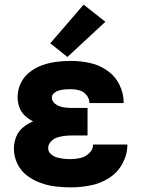

<svg xmlns="http://www.w3.org/2000/svg" viewBox="-20 -801 616 829"><path d="M286 8Q329 8 371.5 -0.5Q414 -9 451 -32.5Q488 -56 509 -95Q530 -134 530 -177H382Q382 -156 365.5 -140Q349 -124 328 -119Q307 -114 286 -114Q271 -114 256 -115.5Q241 -117 226.5 -121Q212 -125 200 -135.5Q188 -146 188 -161Q188 -177 199.5 -189.5Q211 -202 226 -207Q241 -212 256.5 -214Q272 -216 288 -216H358V-335H288Q275 -335 262 -336.5Q249 -338 236.5 -342.5Q224 -347 214 -356.5Q204 -366 204 -380Q204 -392 214.5 -400Q225 -408 237 -411Q249 -414 261 -415Q273 -416 286 -416Q304 -416 322.5 -411Q341 -406 353.5 -390.5Q366 -375 366 -357V-356H514V-358Q514 -399 495 -436.5Q476 -474 441.5 -497.5Q407 -521 367 -529.5Q327 -538 286 -538Q254 -538 223 -534Q192 -530 162.5 -519.5Q133 -509 108 -489.5Q83 -470 69.5 -441.5Q56 -413 56 -381Q56 -359 63.5 -338Q71 -317 87 -302Q103 -287 123 -277Q99 -267 79 -250.5Q59 -234 49.5 -209.5Q40 -185 40 -159Q40 -126 54.5 -95Q69 -64 96 -43.5Q123 -23 154.5 -11.5Q186 0 219 4Q252 8 286 8ZM271 -555 435 -707 341 -781 197 -614Z"/></svg>

Font: Iosevka Sparkle Heavy
Style: Regular
Weight: 900
Designer: Belleve Invis
Foundry: Belleve Invis
Version: Version 4.5.0; ttfautohint (v1.8.3)